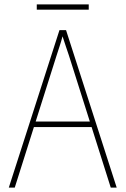

<svg xmlns="http://www.w3.org/2000/svg" viewBox="-20 -852 570 872"><path d="M20 0 250 -715H280L510 0H483L396 -275H134L47 0ZM237 -600 142 -300H388L293 -600Q286 -620 279 -641.5Q272 -663 264 -687Q258 -664 251 -643Q244 -622 237 -600ZM147 -808V-832H383V-808Z"/></svg>

Font: Noto Sans Mono Condensed Thin
Style: Regular
Weight: 100
Width: 3
Designer: Monotype Design Team
Foundry: Monotype Imaging Inc.
Version: Version 2.014; ttfautohint (v1.8.4.7-5d5b)